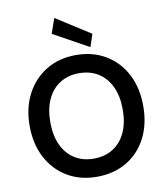

<svg xmlns="http://www.w3.org/2000/svg" viewBox="-101 -1031 971 1125"><g transform="rotate(-10 385.0 -468.0)"><path d="M385 12Q285 12 209 -33.5Q133 -79 90 -160.5Q47 -242 47 -350Q47 -457 90 -538.5Q133 -620 209 -666Q285 -712 385 -712Q486 -712 562.5 -666Q639 -620 681 -538.5Q723 -457 723 -350Q723 -242 681 -160.5Q639 -79 562.5 -33.5Q486 12 385 12ZM385 -96Q451 -96 499.5 -126.5Q548 -157 574.5 -214Q601 -271 601 -350Q601 -429 574.5 -486Q548 -543 499.5 -573.5Q451 -604 385 -604Q320 -604 271.5 -573.5Q223 -543 196.5 -486Q170 -429 170 -350Q170 -271 196.5 -214Q223 -157 271.5 -126.5Q320 -96 385 -96ZM478 -743 268 -859 299 -948 503 -818Z"/></g></svg>

Font: DM Sans 12pt SemiBold
Style: Regular
Weight: 600
Version: Version 4.004;gftools[0.9.30]